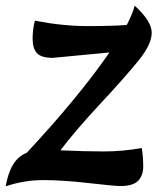

<svg xmlns="http://www.w3.org/2000/svg" viewBox="-40 -644 555 677"><path d="M346 -459 146 -440Q106 -440 90.5 -456.5Q75 -473 75 -507Q75 -541 83 -571Q182 -552 269 -552Q356 -552 407 -556Q427 -594 435 -624Q495 -569 495 -528.5Q495 -488 448.5 -430.5Q402 -373 314.5 -279Q227 -185 173 -114Q259 -110 325.5 -110Q392 -110 460 -122Q465 -90 465 -57.5Q465 -25 447 -6.5Q429 12 384 12Q365 12 272.5 1.5Q180 -9 112.5 -9Q45 -9 -20 13Q-3 -84 54 -105Q236 -300 346 -459Z"/></svg>

Font: Merienda One
Style: Regular
Weight: 400
Designer: Eduardo Rodriguez Tunni
Foundry: Eduardo Rodriguez Tunni
Version: Version 1.001